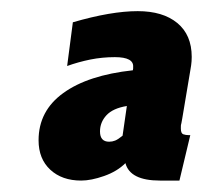

<svg xmlns="http://www.w3.org/2000/svg" viewBox="-20 -750 356 336"><path d="M122 -434Q88.5 -434 68 -453Q47.5 -472 47.5 -504.5Q47.5 -556 90.8 -587.2Q134 -618.5 212.5 -627Q213 -628.5 213 -630Q213 -631.5 213 -632.5Q214.5 -650 181 -650Q159 -650 138 -645.8Q117 -641.5 97.5 -634.5L107.5 -711Q174.5 -730.5 221 -730.5Q265 -730.5 290.2 -709.8Q315.5 -689 315.5 -650.5Q315.5 -642.5 314.5 -635.8Q313.5 -629 313 -626.5L299 -543Q297 -531.5 296.8 -531.8Q296.5 -532 296.5 -525Q296.5 -516.5 300.8 -515Q305 -513.5 310.5 -513.5H313L294 -434H260Q207.5 -434 199.5 -464.5Q185 -450 162.2 -442Q139.5 -434 122 -434ZM155 -520Q155 -502 171 -502Q176.5 -502 181.5 -504Q186.5 -506 194.5 -512.5L202 -564.5Q177.5 -560.5 166.2 -548.2Q155 -536 155 -520Z"/></svg>

Font: Cabin Condensed
Style: Bold Italic
Weight: 700
Width: 3
Italic angle: -10°
Designer: Pablo Impallari
Foundry: Pablo Impallari. http://www.impallari.com Igino Marini. http://www.ikern.com
Version: Version 3.001; ttfautohint (v1.8.3)